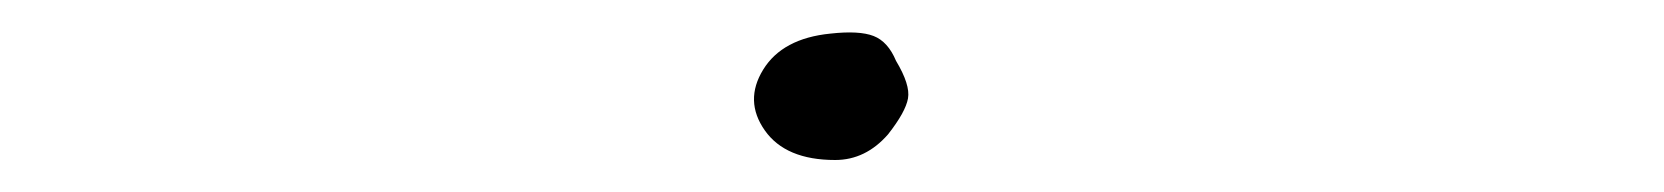

<svg xmlns="http://www.w3.org/2000/svg" viewBox="-20 -360 1040 120"><path d="M499 -339Q517 -341 526 -337.5Q535 -334 540 -322Q549 -307 547.5 -298.5Q546 -290 535 -276Q521 -260 502 -260Q471 -260 458 -278.5Q445 -297 457 -316.5Q469 -336 499 -339Z"/></svg>

Font: sitelen luka ante tan jan Iwi
Style: Regular
Weight: 400
Designer: jan Iwi
Foundry: SP Font Maker - https://wasokeli.github.io/sp-font-maker
Version: Version 1.0